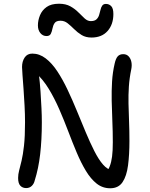

<svg xmlns="http://www.w3.org/2000/svg" viewBox="-20 -997 803 1028"><path d="M120 10Q101 10 89 -2.5Q77 -15 77 -44Q77 -64 82.5 -84.5Q88 -105 95.5 -136.5Q103 -168 108.5 -217Q114 -266 114 -342Q114 -385 111.5 -431.5Q109 -478 106 -520.5Q103 -563 100.5 -594.5Q98 -626 98 -638Q98 -668 112 -689Q126 -710 153 -710Q191 -710 224.5 -684.5Q258 -659 287 -615Q316 -571 342 -516Q368 -461 392 -402.5Q416 -344 439 -289Q462 -234 485 -188.5Q508 -143 532 -115.5Q556 -88 583 -85L544 -66Q559 -85 567.5 -106.5Q576 -128 580 -158.5Q584 -189 584 -235Q584 -294 581.5 -349.5Q579 -405 578 -458Q577 -511 580 -560.5Q583 -610 594 -657Q600 -684 610.5 -695.5Q621 -707 640 -707Q658 -707 669 -695Q680 -683 683.5 -665Q687 -647 683 -627Q673 -579 670 -533.5Q667 -488 668 -442.5Q669 -397 671 -347.5Q673 -298 673 -242Q673 -169 665.5 -111.5Q658 -54 636 -21.5Q614 11 570 11Q529 11 497.5 -14Q466 -39 440 -82Q414 -125 391 -179.5Q368 -234 345.5 -293.5Q323 -353 297.5 -411.5Q272 -470 241.5 -520.5Q211 -571 172 -606L187 -610Q194 -553 197 -506Q200 -459 202 -418.5Q204 -378 204 -342Q204 -248 195 -171Q186 -94 166 -31Q162 -13 150 -1.5Q138 10 120 10ZM229 -804Q209 -804 196 -820Q183 -836 183 -861Q183 -888 194 -915Q205 -942 229.5 -959.5Q254 -977 296 -977Q332 -977 357 -963Q382 -949 400 -930.5Q418 -912 433.5 -898Q449 -884 466 -884Q486 -884 496 -893Q506 -902 510.5 -916Q515 -930 518 -944Q521 -958 527.5 -967Q534 -976 547 -976Q564 -976 575.5 -964Q587 -952 587 -922Q587 -866 556 -831Q525 -796 470 -796Q439 -796 417 -809.5Q395 -823 377 -841Q359 -859 342 -872.5Q325 -886 304 -886Q281 -886 272.5 -873.5Q264 -861 261 -844.5Q258 -828 252 -816Q246 -804 229 -804Z"/></svg>

Font: Shantell Sans Light
Style: Regular
Weight: 400
Version: Version 1.011;[c5ecc13dd]